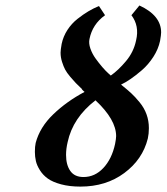

<svg xmlns="http://www.w3.org/2000/svg" viewBox="-20 -672 611 704"><path d="M286.1 -22.9Q328.1 -22.9 359.1 -56.2Q390.1 -89.4 401.9 -144Q405.8 -163.6 405.8 -172.9Q405.8 -233.4 330.1 -304.2Q247.1 -240.2 228 -150.9Q222.2 -126.5 222.2 -104Q222.2 -67.4 237.8 -45.2Q253.4 -22.9 286.1 -22.9ZM479 -523.9Q491.7 -577.1 461.9 -616.2L491.2 -651.9Q570.8 -615.2 570.8 -553.2Q570.8 -544.4 566.9 -522Q560.5 -491.7 542.2 -463.4Q523.9 -435.1 500.7 -415Q477.5 -395 458.5 -382.1Q439.5 -369.1 423.8 -361.8Q446.3 -343.8 460.7 -330.6Q475.1 -317.4 491.9 -296.9Q508.8 -276.4 517.3 -252.7Q525.9 -229 525.9 -202.1Q525.9 -181.6 522 -164.1Q502.9 -87.4 435.8 -37.6Q368.7 12.2 274.9 12.2Q234.9 12.2 204.1 3.9Q173.3 -4.4 155.5 -17.1Q137.7 -29.8 126.5 -47.6Q115.2 -65.4 111.6 -81.5Q107.9 -97.7 107.9 -115.2Q107.9 -134.8 110.8 -147.9Q126 -205.6 175.3 -252.9Q224.6 -300.3 290 -335Q289.1 -335.9 286.6 -338.1Q284.2 -340.3 282.5 -342Q280.8 -343.8 279.8 -345.2H280.8Q264.6 -360.8 258.1 -367.4Q251.5 -374 238 -389.9Q224.6 -405.8 218.8 -417Q212.9 -428.2 207.5 -445.1Q202.1 -461.9 202.1 -479Q202.1 -488.8 206.1 -511.2Q211.9 -538.6 227.3 -562.3Q242.7 -585.9 264.2 -602.8Q285.6 -619.6 304.2 -630.6Q322.8 -641.6 342.8 -649.9L365.2 -616.2Q318.8 -583 308.1 -528.8Q304.7 -513.2 311.5 -493.7Q318.4 -474.1 330.6 -457.3Q342.8 -440.4 355.2 -426Q367.7 -411.6 377 -403.3L386.2 -395Q413.6 -414.1 441.9 -447.8Q470.2 -481.4 479 -523.9Z"/></svg>

Font: Linear Smooth
Style: Bold Italic
Weight: 700
Designer: Philipp H. Poll, Flanker
Foundry: Philipp H. Poll, reworked by Flanker
Version: Version 1.061 | FøM Fix